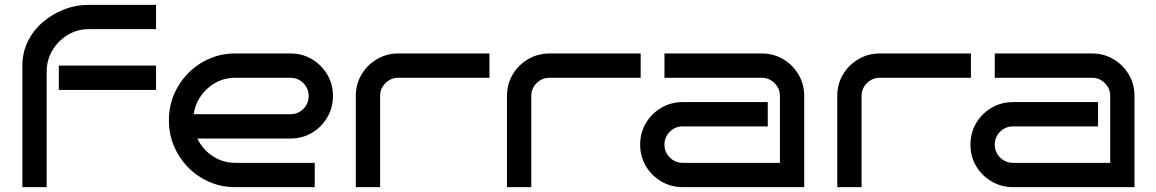

<svg xmlns="http://www.w3.org/2000/svg" viewBox="-20 -770 4756 790"><path d="M622 -650H345Q297 -650 258 -626Q219 -602 195.5 -562.5Q172 -523 172 -475V0H72V-500Q72 -553 94 -598.5Q116 -644 154.5 -677.5Q193 -711 242 -730.5Q291 -750 345 -750H622ZM622 -400H222V-500H622Z M1350 -375Q1350 -327 1326.5 -287Q1303 -247 1263.5 -223.5Q1224 -200 1175 -200H792Q813 -156 854.5 -128Q896 -100 948 -100H1275V0H948Q891 0 841.5 -21.5Q792 -43 754.5 -81Q717 -119 696 -168.5Q675 -218 675 -275Q675 -332 696 -381.5Q717 -431 754.5 -469Q792 -507 841.5 -528.5Q891 -550 948 -550H1175Q1224 -550 1263.5 -526.5Q1303 -503 1326.5 -463.5Q1350 -424 1350 -375ZM1175 -300Q1206 -300 1228 -322Q1250 -344 1250 -375Q1250 -406 1228 -428Q1206 -450 1175 -450H948Q904 -450 867.5 -430Q831 -410 807 -376Q783 -342 777 -300Z M1994 -450H1619Q1588 -450 1566 -428Q1544 -406 1544 -375V0H1444V-375Q1444 -424 1467.5 -463.5Q1491 -503 1531 -526.5Q1571 -550 1619 -550H1994Z M2616 -450H2241Q2210 -450 2188 -428Q2166 -406 2166 -375V0H2066V-375Q2066 -424 2089.5 -463.5Q2113 -503 2153 -526.5Q2193 -550 2241 -550H2616Z M3289 0H2789Q2741 0 2701 -23.5Q2661 -47 2637.5 -86.5Q2614 -126 2614 -175Q2614 -224 2637.5 -263.5Q2661 -303 2701 -326.5Q2741 -350 2789 -350H3139V-250H2789Q2758 -250 2736 -228Q2714 -206 2714 -175Q2714 -144 2736 -122Q2758 -100 2789 -100H3189V-375Q3189 -406 3167 -428Q3145 -450 3114 -450H2714V-550H3114Q3163 -550 3202.5 -526.5Q3242 -503 3265.5 -463.5Q3289 -424 3289 -375Z M3975 -450H3600Q3569 -450 3547 -428Q3525 -406 3525 -375V0H3425V-375Q3425 -424 3448.5 -463.5Q3472 -503 3512 -526.5Q3552 -550 3600 -550H3975Z M4648 0H4148Q4100 0 4060 -23.5Q4020 -47 3996.5 -86.5Q3973 -126 3973 -175Q3973 -224 3996.5 -263.5Q4020 -303 4060 -326.5Q4100 -350 4148 -350H4498V-250H4148Q4117 -250 4095 -228Q4073 -206 4073 -175Q4073 -144 4095 -122Q4117 -100 4148 -100H4548V-375Q4548 -406 4526 -428Q4504 -450 4473 -450H4073V-550H4473Q4522 -550 4561.5 -526.5Q4601 -503 4624.5 -463.5Q4648 -424 4648 -375Z"/></svg>

Font: Bruno Ace
Style: Regular
Weight: 400
Version: Version 1.100; ttfautohint (v1.8.4.7-5d5b);gftools[0.9.27]